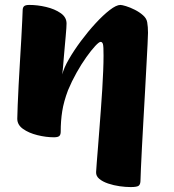

<svg xmlns="http://www.w3.org/2000/svg" viewBox="-20 -544 706 779"><path d="M510.1 215Q489.8 215 465.5 211.6Q441.3 208.2 418.9 200.7Q396.6 193.2 382.9 181.7Q369.2 170.3 369.9 154.3Q370.7 139.2 372.8 112.8Q374.9 86.5 377.7 52Q380.4 17.5 383.4 -21.7Q386.4 -60.9 389.4 -101.5Q392.4 -142.1 394.9 -181.9Q397.3 -221.7 398.7 -256.4Q400.1 -291.1 400.1 -318.5Q400.3 -356.3 397.6 -365.2Q394.8 -374.1 388.1 -374.1Q381.9 -374.1 366.2 -357.3Q350.5 -340.5 330.5 -312.4Q310.5 -284.4 290.7 -249.2Q270.9 -213.9 256 -178Q238.6 -131.8 232.5 -92.8Q226.3 -53.9 226.3 -9.4Q226.3 2.2 220.8 7.6Q215.2 13 198.9 13Q166.5 13 131.7 4.3Q96.9 -4.3 73.5 -20.9Q50.1 -37.5 50.1 -62.3Q50.1 -80.7 51.8 -117Q53.4 -153.3 55.6 -199.6Q57.9 -245.8 61 -294.5Q64.1 -343.2 66.4 -386.4Q68.6 -429.6 70.2 -460.4Q71.9 -491.3 71.9 -501.6Q71.9 -513.2 77.5 -518.6Q83.2 -524 98.7 -524Q132.4 -524 167.3 -515.7Q202.2 -507.4 226.1 -490.8Q250 -474.3 250 -448.7Q250 -443.7 249.2 -429.9Q248.5 -416.2 246.6 -397.2Q244.7 -378.2 242.9 -356.2Q241 -334.2 239.1 -312.9Q237.3 -291.5 235.8 -272.9Q234.3 -254.3 232.8 -242.2Q238.7 -267.8 259.4 -303.6Q280 -339.4 308.6 -377.8Q337.2 -416.2 367.9 -449.5Q398.6 -482.8 425.3 -503.4Q452 -524 468.5 -524Q474.8 -524 491.4 -519Q507.9 -514 526.9 -504.4Q545.8 -494.9 560.1 -482.2Q574.5 -469.6 577.2 -454Q580.5 -435.4 580.5 -411Q580.5 -399.5 578.7 -364.4Q577 -329.3 574.2 -279.3Q571.5 -229.4 568.4 -171.5Q565.2 -113.7 561.9 -56Q558.5 1.7 556 52.3Q553.5 102.9 551.8 139Q550 175.1 550 187.6Q550 202.9 543.4 209Q536.7 215 510.1 215Z"/></svg>

Font: Briem Hand Thin
Style: Regular
Weight: 100
Designer: Gunnlaugur SE Briem, Eben Sorkin
Foundry: Sorkin Type Co.
Version: Version 1.003